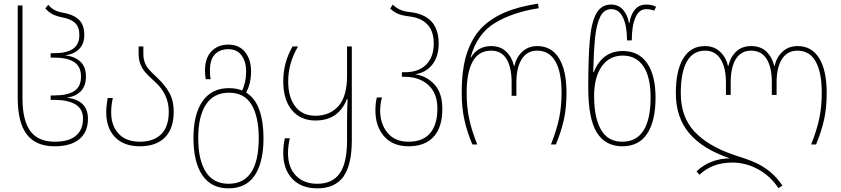

<svg xmlns="http://www.w3.org/2000/svg" viewBox="-20 -790 4597 1050"><path d="M77 -253V-760H103V-253Q103 -131 146 -73Q189 -15 279 -15Q357 -15 395.5 -48Q434 -81 434 -141Q434 -195 392 -219.5Q350 -244 276 -244H257V-268H276Q349 -268 386 -292Q423 -316 423 -371Q423 -426 385.5 -450.5Q348 -475 276 -475H257V-499H275Q344 -499 379 -523Q414 -547 414 -599Q414 -643 390 -665Q366 -687 320 -695Q290 -701 268 -712Q246 -723 228 -744L244 -764Q272 -729 322 -721Q378 -712 409.5 -684Q441 -656 441 -599Q441 -550 413 -522Q385 -494 336 -487Q388 -482 419 -453.5Q450 -425 450 -372Q450 -320 422 -291Q394 -262 344 -256Q461 -243 461 -140Q461 -68 414 -29Q367 10 278 10Q177 10 127 -54.5Q77 -119 77 -253Z M561 -175Q561 -210 569 -254H597Q588 -215 588 -175Q588 -102 629 -58.5Q670 -15 745 -15Q819 -15 861 -55.5Q903 -96 903 -180Q903 -276 825 -345Q793 -374 776 -393Q759 -412 748.5 -437.5Q738 -463 738 -497V-536H764V-497Q764 -466 773 -445Q782 -424 795.5 -409Q809 -394 842 -363Q884 -323 907 -280.5Q930 -238 930 -180Q930 -87 882 -38.5Q834 10 745 10Q657 10 609 -40Q561 -90 561 -175Z M1038 -35Q1038 -166 1088 -237Q1138 -308 1232 -308Q1273 -308 1304 -295Q1326 -339 1326 -399Q1326 -453 1301 -487Q1276 -521 1229 -521Q1182 -521 1155 -492.5Q1128 -464 1128 -405Q1128 -374 1132 -357H1105Q1101 -383 1101 -405Q1101 -472 1136 -509Q1171 -546 1229 -546Q1288 -546 1320.5 -505Q1353 -464 1353 -400Q1353 -333 1326 -284Q1375 -254 1398 -189.5Q1421 -125 1421 -34Q1421 97 1373.5 168.5Q1326 240 1230 240Q1135 240 1086.5 168Q1038 96 1038 -35ZM1395 -35Q1395 -151 1356 -217Q1317 -283 1232 -283Q1149 -283 1106.5 -218.5Q1064 -154 1064 -35Q1064 85 1105.5 150Q1147 215 1230 215Q1395 215 1395 -35Z M1529 47Q1529 1 1538 -34H1565Q1555 8 1555 47Q1555 126 1598.5 170.5Q1642 215 1715 215Q1798 215 1838 158Q1878 101 1878 -23V-125Q1878 -196 1881 -248H1877Q1856 -192 1813 -161.5Q1770 -131 1705 -131Q1623 -131 1576 -188Q1529 -245 1529 -345Q1529 -448 1580 -536H1610Q1556 -445 1556 -345Q1556 -258 1595 -207.5Q1634 -157 1705 -157Q1783 -157 1830.5 -209.5Q1878 -262 1878 -378V-536H1904V-23Q1904 112 1858 176Q1812 240 1715 240Q1628 240 1578.5 188Q1529 136 1529 47Z M2033 -185Q2033 -228 2041 -257H2069Q2059 -222 2059 -185Q2059 -113 2099 -64Q2139 -15 2214 -15Q2293 -15 2332.5 -62Q2372 -109 2372 -196Q2372 -280 2322.5 -325Q2273 -370 2193 -370H2178V-395H2194Q2269 -395 2310.5 -436.5Q2352 -478 2352 -552Q2352 -620 2317 -656.5Q2282 -693 2219 -700Q2185 -704 2161.5 -712.5Q2138 -721 2114 -743L2128 -765Q2163 -729 2221 -724Q2379 -707 2379 -552Q2379 -480 2343.5 -436Q2308 -392 2250 -384Q2315 -374 2357 -327Q2399 -280 2399 -195Q2399 -94 2351.5 -42Q2304 10 2214 10Q2128 10 2080.5 -44.5Q2033 -99 2033 -185Z M2505 -282Q2505 -414 2533.5 -499Q2562 -584 2612 -636Q2664 -689 2739.5 -721.5Q2815 -754 2922 -770L2926 -745Q2787 -724 2688.5 -665.5Q2590 -607 2554 -478L2555 -475Q2593 -538 2666 -538Q2717 -538 2748.5 -507.5Q2780 -477 2791 -429H2793Q2803 -476 2836 -507Q2869 -538 2918 -538Q2996 -538 3037 -471.5Q3078 -405 3078 -282Q3078 -201 3064 -137Q3050 -73 3020 0H2993Q3023 -75 3037 -140Q3051 -205 3051 -283Q3051 -395 3017.5 -454Q2984 -513 2917 -513Q2863 -513 2833.5 -467Q2804 -421 2804 -339V-266H2778V-339Q2778 -422 2750 -467.5Q2722 -513 2666 -513Q2598 -513 2565 -453.5Q2532 -394 2532 -283Q2532 -205 2546 -139.5Q2560 -74 2590 0H2563Q2533 -72 2519 -137.5Q2505 -203 2505 -282Z M3197 -311Q3197 -481 3206 -576Q3215 -671 3242 -718Q3269 -765 3322 -765Q3362 -765 3387 -737Q3412 -709 3420 -663H3422Q3429 -710 3452 -737.5Q3475 -765 3514 -765Q3546 -765 3568 -753L3558 -732Q3536 -740 3514 -740Q3475 -740 3455 -694Q3435 -648 3435 -569H3409Q3409 -648 3387 -694Q3365 -740 3323 -740Q3283 -740 3262.5 -698.5Q3242 -657 3234.5 -585.5Q3227 -514 3224 -395H3227Q3248 -450 3288 -480.5Q3328 -511 3386 -511Q3473 -511 3519 -444.5Q3565 -378 3565 -256Q3565 -130 3520 -60Q3475 10 3383 10Q3291 10 3244 -65Q3197 -140 3197 -311ZM3538 -257Q3538 -369 3498.5 -427.5Q3459 -486 3386 -486Q3312 -486 3270.5 -426.5Q3229 -367 3229 -264Q3229 -147 3266.5 -81Q3304 -15 3383 -15Q3460 -15 3499 -76Q3538 -137 3538 -257Z M3985 99Q3875 99 3805 166L3789 147Q3826 112 3873 94Q3920 76 3972 76Q3823 26 3749.5 -61Q3676 -148 3676 -280Q3676 -405 3717 -471.5Q3758 -538 3835 -538Q3885 -538 3918 -507Q3951 -476 3961 -429H3963Q3974 -477 4005.5 -507.5Q4037 -538 4089 -538Q4140 -538 4171.5 -507.5Q4203 -477 4214 -429H4216Q4226 -476 4259 -507Q4292 -538 4342 -538Q4419 -538 4460 -471.5Q4501 -405 4501 -282Q4501 -201 4487 -137Q4473 -73 4443 0H4416Q4446 -75 4460 -140Q4474 -205 4474 -283Q4474 -395 4440.5 -454Q4407 -513 4341 -513Q4286 -513 4256.5 -467Q4227 -421 4227 -339V-271H4201V-339Q4201 -422 4172.5 -467.5Q4144 -513 4088 -513Q4033 -513 4004.5 -467.5Q3976 -422 3976 -339V-271H3950V-339Q3950 -421 3920.5 -467Q3891 -513 3836 -513Q3770 -513 3736.5 -454Q3703 -395 3703 -280Q3703 -152 3776.5 -72Q3850 8 3993 57Q4062 78 4106.5 97.5Q4151 117 4189 147.5Q4227 178 4259 225L4237 239Q4193 172 4125.5 135.5Q4058 99 3985 99Z"/></svg>

Font: Noto Sans Georgian Thin Narrow
Style: Regular
Weight: 250
Width: 4
Designer: Monotype Design team
Foundry: Monotype Imaging Inc.
Version: Version 1.000